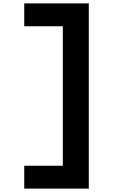

<svg xmlns="http://www.w3.org/2000/svg" viewBox="-20 -949 790 1138"><path d="M123.7 -793.4H352.3V33.4H123.7V168.9H506.3V-928.9H123.7Z"/></svg>

Font: Martian Mono sWd Rg
Style: Regular
Weight: 400
Width: 6
Monospace: yes
Designer: Roman Shamin
Foundry: Evil Martians
Version: Version 1.000